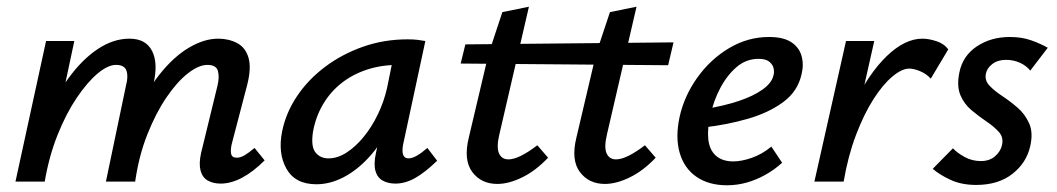

<svg xmlns="http://www.w3.org/2000/svg" viewBox="-20 -540 3144 571"><path d="M636 6Q614 6 598 -3Q582 -12 576.5 -32.5Q571 -53 578 -85L627 -286Q633 -311 628 -329Q623 -347 597 -347Q571 -347 539 -322Q507 -297 475.5 -251Q444 -205 418.5 -141Q393 -77 382 0H320Q342 -105 377 -185Q412 -265 454 -318Q496 -371 541.5 -398Q587 -425 629 -425Q660 -425 685 -412Q710 -399 719 -368.5Q728 -338 715 -287L669 -111Q665 -93 667.5 -82Q670 -71 684 -71Q695 -71 707 -78Q719 -85 737 -100L767 -63Q733 -29 700 -11.5Q667 6 636 6ZM26 0 117 -418H201L112 0ZM58 0Q78 -94 110 -172Q142 -250 183 -306.5Q224 -363 270.5 -394Q317 -425 365 -425Q414 -425 432.5 -388Q451 -351 436 -289L368 0H295L355 -287Q362 -313 356 -330Q350 -347 325 -347Q301 -347 270.5 -321.5Q240 -296 208.5 -249.5Q177 -203 151.5 -139.5Q126 -76 113 0Z M921 8Q858 8 832 -38Q806 -84 819 -149Q830 -204 863 -253.5Q896 -303 946.5 -341Q997 -379 1059.5 -401Q1122 -423 1192 -423Q1210 -423 1222 -421.5Q1234 -420 1245 -418L1179 -111Q1171 -69 1195 -69Q1206 -69 1220.5 -77.5Q1235 -86 1251 -100L1280 -62Q1244 -27 1214.5 -10.5Q1185 6 1156 6Q1134 6 1118 -3Q1102 -12 1096.5 -32Q1091 -52 1098 -85L1133 -243L1181 -277Q1166 -215 1139 -162.5Q1112 -110 1076.5 -71.5Q1041 -33 1001 -12.5Q961 8 921 8ZM957 -69Q984 -69 1011 -86.5Q1038 -104 1062 -133.5Q1086 -163 1104 -200.5Q1122 -238 1131 -278L1152 -381L1199 -344Q1191 -346 1182 -346.5Q1173 -347 1164 -347Q1113 -347 1070 -332.5Q1027 -318 994.5 -292Q962 -266 940.5 -229.5Q919 -193 911 -149Q904 -105 918 -87Q932 -69 957 -69Z M1779 7Q1731 7 1704.5 -28.5Q1678 -64 1694 -130L1753 -381L1794 -504L1873 -520L1785 -140Q1776 -102 1784 -84Q1792 -66 1812 -66Q1828 -66 1850 -77Q1872 -88 1898 -108L1930 -71Q1893 -32 1853 -12.5Q1813 7 1779 7ZM1459 7Q1411 7 1384.5 -28.5Q1358 -64 1374 -130L1433 -380L1474 -504L1553 -520L1465 -140Q1456 -102 1464 -84Q1472 -66 1492 -66Q1508 -66 1530 -77Q1552 -88 1578 -108L1610 -71Q1573 -32 1533 -12.5Q1493 7 1459 7ZM1967 -346 1350 -351 1364 -408 1983 -414Z M2142 11Q2088 11 2051.5 -14Q2015 -39 2001.5 -85Q1988 -131 2001 -192Q2015 -255 2054 -309.5Q2093 -364 2148.5 -397Q2204 -430 2267 -430Q2309 -430 2332.5 -415Q2356 -400 2363.5 -374.5Q2371 -349 2364 -320Q2353 -269 2310 -237Q2267 -205 2205 -187Q2143 -169 2073 -161L2077 -216Q2133 -225 2176.5 -239.5Q2220 -254 2247.5 -273.5Q2275 -293 2280 -315Q2283 -324 2281 -335.5Q2279 -347 2268.5 -356Q2258 -365 2236 -365Q2199 -365 2170.5 -340.5Q2142 -316 2122 -278Q2102 -240 2093 -198Q2083 -157 2086.5 -125.5Q2090 -94 2109 -77Q2128 -60 2161 -60Q2185 -60 2215.5 -70.5Q2246 -81 2274 -104L2306 -56Q2283 -35 2256 -20Q2229 -5 2200.5 3Q2172 11 2142 11Z M2444 0Q2472 -131 2517.5 -226Q2563 -321 2617 -373Q2671 -425 2723 -425Q2742 -425 2765 -417.5Q2788 -410 2800 -393L2748 -306Q2736 -320 2717 -328Q2698 -336 2684 -336Q2662 -336 2633.5 -312Q2605 -288 2577 -244Q2549 -200 2525.5 -138Q2502 -76 2489 0ZM2402 0 2496 -418H2580L2486 0Z M2883 10Q2839 10 2806 -5.5Q2773 -21 2754 -38L2814 -99Q2827 -85 2849 -73Q2871 -61 2897 -61Q2923 -61 2939.5 -75.5Q2956 -90 2960 -109Q2965 -131 2951 -147Q2937 -163 2914 -178.5Q2891 -194 2869 -212.5Q2847 -231 2836 -257.5Q2825 -284 2833 -324Q2843 -374 2885 -402Q2927 -430 2983 -430Q3019 -430 3047 -420Q3075 -410 3096 -398L3044 -330Q3032 -345 3013 -353.5Q2994 -362 2972 -362Q2947 -362 2931 -349.5Q2915 -337 2912 -321Q2908 -301 2922.5 -285.5Q2937 -270 2960.5 -254.5Q2984 -239 3006 -220Q3028 -201 3040.5 -173.5Q3053 -146 3044 -106Q3033 -56 2991 -23Q2949 10 2883 10Z"/></svg>

Font: Ysabeau Office SemiBold
Style: Italic
Weight: 600
Italic angle: -12°
Designer: Christian Thalmann (Catharsis Fonts)
Version: Version 2.001;gftools[0.9.30]; featfreeze: tnum,lnum,ss02